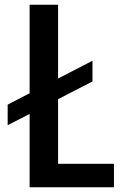

<svg xmlns="http://www.w3.org/2000/svg" viewBox="-20 -787 525 807"><path d="M104.5 -308.1 12.2 -260.7V-347.2L104.5 -395V-767.1H224.1V-457L368.7 -531.7V-444.8L224.1 -370.1V-98.6H459V0H104.5Z"/></svg>

Font: Tauri
Style: Regular
Weight: 400
Designer: Yvonne Schüttler
Foundry: Yvonne Schüttler
Version: Version 1.003; ttfautohint (v0.93.8-669f) -l 13 -r 13 -G 200